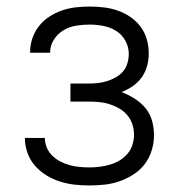

<svg xmlns="http://www.w3.org/2000/svg" viewBox="-20 -558 540 586"><path d="M253 8Q230 8 207.5 5.5Q185 3 163 -4Q141 -11 121.5 -23Q102 -35 87 -52Q72 -69 64 -91Q56 -113 56 -136Q56 -136 56 -136.5Q56 -137 56 -137H117Q117 -137 117 -137Q117 -137 117 -137Q117 -121 123 -107Q129 -93 140 -82.5Q151 -72 164.5 -65Q178 -58 192.5 -54Q207 -50 222.5 -48.5Q238 -47 253 -47Q269 -47 284.5 -49Q300 -51 315.5 -55.5Q331 -60 344.5 -68Q358 -76 368.5 -88Q379 -100 384 -115.5Q389 -131 389 -147Q389 -163 384 -178.5Q379 -194 368.5 -206.5Q358 -219 344 -227Q330 -235 314.5 -240Q299 -245 282.5 -246.5Q266 -248 250 -248H195V-303H250Q264 -303 278.5 -304.5Q293 -306 307 -310.5Q321 -315 333.5 -322Q346 -329 355.5 -340Q365 -351 369 -365.5Q373 -380 373 -394Q373 -415 362.5 -434Q352 -453 334 -464Q316 -475 295 -479Q274 -483 253 -483Q232 -483 211.5 -479.5Q191 -476 173.5 -465.5Q156 -455 144.5 -437Q133 -419 133 -399Q133 -398 133 -397.5Q133 -397 133 -397H72Q72 -398 72 -398.5Q72 -399 72 -400Q72 -421 79 -441.5Q86 -462 99.5 -479Q113 -496 131 -507.5Q149 -519 169 -526Q189 -533 210.5 -535.5Q232 -538 253 -538Q275 -538 296.5 -535.5Q318 -533 338.5 -526Q359 -519 377.5 -506.5Q396 -494 409 -476.5Q422 -459 428 -438Q434 -417 434 -395Q434 -376 429 -357Q424 -338 412.5 -322Q401 -306 385 -295Q369 -284 351 -277Q372 -269 391 -257Q410 -245 424 -228Q438 -211 444 -189.5Q450 -168 450 -145Q450 -122 443 -99Q436 -76 422 -57.5Q408 -39 388 -26Q368 -13 345.5 -5Q323 3 299.5 5.5Q276 8 253 8Z"/></svg>

Font: Iosevka Term Light
Style: Regular
Weight: 300
Monospace: yes
Designer: Belleve Invis
Foundry: Belleve Invis
Version: Version 9.0.1; ttfautohint (v1.8.3)